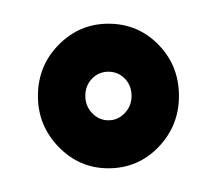

<svg xmlns="http://www.w3.org/2000/svg" viewBox="-20 -722 182 162"><path d="M71.5 -580Q47 -580 29.5 -598Q12 -616 12 -641Q12 -666.5 29.5 -684.2Q47 -702 71.5 -702Q96.5 -702 113.8 -684.2Q131 -666.5 131 -641Q131 -616 113.8 -598Q96.5 -580 71.5 -580ZM71.5 -620.5Q79.5 -620.5 85.2 -626.5Q91 -632.5 91 -641Q91 -650 85.2 -655.8Q79.5 -661.5 71.5 -661.5Q63.5 -661.5 57.8 -655.8Q52 -650 52 -641Q52 -632.5 57.8 -626.5Q63.5 -620.5 71.5 -620.5Z"/></svg>

Font: Anybody SemiBold
Style: Regular
Weight: 600
Designer: Tyler Finck
Foundry: Etcetera Type Company
Version: Version 1.010; ttfautohint (v1.8.3) -l 8 -r 50 -G 200 -x 14 